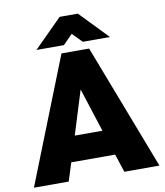

<svg xmlns="http://www.w3.org/2000/svg" viewBox="-100 -1033 958 1115"><g transform="rotate(-10 379.0 -475.5)"><path d="M248 -107.4Q312.5 -107.4 506.8 -107.4Q515.6 -80.1 542 0Q593.8 0 749 0Q677.7 -184.6 464.8 -740.2Q423.8 -740.2 301.8 -740.2Q228.5 -554.7 8.8 0Q60.5 0 213.9 0Q222.7 -26.4 248 -107.4ZM458 -256.8Q417 -256.8 294.9 -256.8Q315.4 -321.3 375 -514.6Q395.5 -450.2 458 -256.8ZM435.5 -951.2Q409.2 -951.2 328.1 -951.2Q286.1 -909.2 162.1 -785.2Q202.1 -785.2 324.2 -785.2Q337.9 -798.8 379.9 -841.8Q393.6 -828.1 435.5 -785.2Q475.6 -785.2 595.7 -785.2Q555.7 -826.2 435.5 -951.2Z"/></g></svg>

Font: Avakin
Style: Bold
Weight: 700
Designer: Herb Lubalin, Tom Carnase, Ed Benguiat, Adobe Type Staff
Version: Version 1.0